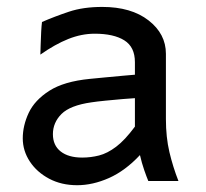

<svg xmlns="http://www.w3.org/2000/svg" viewBox="-20 -528 602 560"><path d="M205.1 12.2Q159.2 12.2 123.3 -6.8Q87.4 -25.9 66.9 -57.1Q46.4 -88.4 46.4 -124.5Q46.4 -161.6 63.7 -198.7Q81.1 -235.8 123.8 -263.2Q166.5 -290.5 241.7 -297.9Q258.8 -299.8 286.1 -302.2Q313.5 -304.7 338.6 -307.1Q363.8 -309.6 373.5 -310.1V-346.7Q373.5 -391.1 342.5 -410.4Q311.5 -429.7 256.3 -429.7Q217.8 -429.7 179.2 -414.3Q140.6 -398.9 97.7 -368.7Q98.1 -379.4 98.6 -397.9Q99.1 -416.5 100.1 -435.1Q101.1 -453.6 102.5 -463.9Q139.6 -480 181.2 -493.9Q222.7 -507.8 278.3 -507.8Q362.8 -507.8 413.3 -468.5Q463.9 -429.2 463.9 -371.1V-180.7Q463.9 -127.9 474.1 -84.5Q484.4 -41 500.5 0H412.6Q407.7 -11.7 400.6 -32Q393.6 -52.2 388.2 -75.7Q345.2 -29.8 297.9 -8.8Q250.5 12.2 205.1 12.2ZM219.7 -68.4Q244.6 -68.4 268.8 -74.5Q293 -80.6 318.6 -99.9Q344.2 -119.1 373.5 -158.7V-241.7Q361.3 -241.2 336.9 -239Q312.5 -236.8 287.4 -234.4Q262.2 -231.9 246.6 -229.5Q184.6 -220.7 159.4 -195.6Q134.3 -170.4 134.3 -136.7Q134.3 -104 157 -86.2Q179.7 -68.4 219.7 -68.4Z"/></svg>

Font: Kanchenjunga
Style: Regular
Weight: 400
Designer: Becca Hirsbrunner Spalinger
Foundry: SIL International
Version: Version 2.001